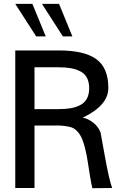

<svg xmlns="http://www.w3.org/2000/svg" viewBox="-20 -987 669 1008"><path d="M286.1 -414.1Q323.7 -414.1 351.6 -418.9Q379.4 -423.8 402.1 -435.8Q424.8 -447.8 436.5 -469.7Q448.2 -491.7 448.2 -523.9Q448.2 -556.2 436.5 -578.4Q424.8 -600.6 402.1 -612.3Q379.4 -624 351.6 -628.9Q323.7 -633.8 286.1 -633.8H161.1V-414.1ZM568.8 0 464.8 1Q458.5 -26.4 451.9 -66.4Q445.3 -106.4 440.9 -136.5Q436.5 -166.5 428.7 -200.2Q420.9 -233.9 411.4 -256.8Q401.9 -279.8 386.2 -297.1Q370.6 -314.5 350.1 -319.8Q317.4 -328.1 279.8 -328.1H161.1V0H60.1V-722.2H289.1Q422.9 -722.2 485.8 -676.3Q548.8 -630.4 548.8 -524.9Q548.8 -433.6 414.1 -369.1Q439 -365.7 466.8 -345.2Q494.6 -324.7 507.8 -292Q508.8 -289.1 530.5 -167.2Q552.2 -45.4 568.8 0ZM220.2 -795.9H169.9L60.1 -966.8H149.9ZM359.9 -795.9H310.1L200.2 -966.8H290Z"/></svg>

Font: Perun
Style: Regular
Weight: 400
Version: Version 1.0000